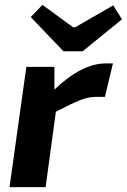

<svg xmlns="http://www.w3.org/2000/svg" viewBox="-20 -767 520 787"><path d="M240 -557 106 -697 154 -747 280 -655H288L444 -745L480 -688L319 -557ZM203 -493V-400Q316 -507 413 -507H443L410 -370H374Q343 -370 308.5 -356.5Q274 -343 209 -309L167 0H19L88 -493Z"/></svg>

Font: Exo 2.0
Style: Bold Italic
Weight: 700
Italic angle: -8°
Designer: Natanael Gama
Version: Version 1.001;PS 001.001;hotconv 1.0.70;makeotf.lib2.5.58329